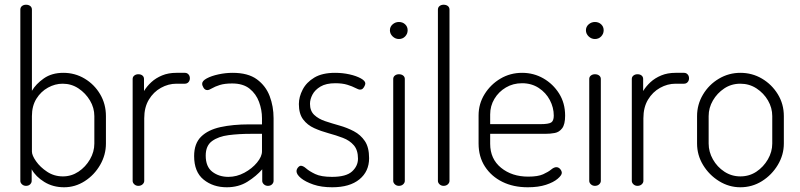

<svg xmlns="http://www.w3.org/2000/svg" viewBox="-20 -786 3382 812"><path d="M251 6Q204 6 167.5 -16.5Q131 -39 114 -70V-21Q114 -13 107.5 -6.5Q101 0 90 0Q80 0 73 -6.5Q66 -13 66 -21V-745Q66 -755 73 -760.5Q80 -766 90 -766Q101 -766 108 -760.5Q115 -755 115 -745V-402Q132 -431 165.5 -454.5Q199 -478 248 -478Q297 -478 338 -453.5Q379 -429 403.5 -387.5Q428 -346 428 -295V-179Q428 -131 403.5 -88.5Q379 -46 338.5 -20Q298 6 251 6ZM246 -40Q282 -40 312 -60Q342 -80 360.5 -112Q379 -144 379 -179V-295Q379 -330 360.5 -361Q342 -392 312 -412Q282 -432 245 -432Q213 -432 183 -415.5Q153 -399 134 -368.5Q115 -338 115 -295V-145Q115 -129 132.5 -104Q150 -79 179.5 -59.5Q209 -40 246 -40Z M565 0Q555 0 548 -6.5Q541 -13 541 -21V-452Q541 -461 548 -466.5Q555 -472 565 -472Q576 -472 582.5 -466.5Q589 -461 589 -452V-401Q601 -421 620 -438.5Q639 -456 665.5 -467Q692 -478 726 -478H762Q771 -478 777 -471.5Q783 -465 783 -455Q783 -445 777 -438.5Q771 -432 762 -432H726Q692 -432 660.5 -414.5Q629 -397 609.5 -364.5Q590 -332 590 -286V-21Q590 -13 583 -6.5Q576 0 565 0Z M939 6Q881 6 841 -26.5Q801 -59 801 -126Q801 -179 830.5 -208Q860 -237 912.5 -248.5Q965 -260 1034 -260H1088V-286Q1088 -321 1075.5 -355Q1063 -389 1035.5 -411Q1008 -433 962 -433Q930 -433 909.5 -426.5Q889 -420 876.5 -412.5Q864 -405 857 -405Q847 -405 841 -414.5Q835 -424 835 -432Q835 -444 854.5 -454.5Q874 -465 904 -471.5Q934 -478 964 -478Q1029 -478 1066.5 -450.5Q1104 -423 1120.5 -379.5Q1137 -336 1137 -286V-21Q1137 -13 1130.5 -6.5Q1124 0 1113 0Q1103 0 1096 -6.5Q1089 -13 1089 -21V-70Q1064 -41 1026.5 -17.5Q989 6 939 6ZM946 -38Q981 -38 1013.5 -55.5Q1046 -73 1067 -98.5Q1088 -124 1088 -146V-220H1039Q990 -220 947 -214.5Q904 -209 877 -189.5Q850 -170 850 -128Q850 -81 878 -59.5Q906 -38 946 -38Z M1385 6Q1339 6 1305.5 -5.5Q1272 -17 1253 -32.5Q1234 -48 1234 -62Q1234 -67 1236.5 -72Q1239 -77 1243.5 -81Q1248 -85 1252 -85Q1262 -85 1275 -73.5Q1288 -62 1313 -50Q1338 -38 1384 -38Q1444 -38 1469 -61Q1494 -84 1494 -115Q1494 -151 1476.5 -171.5Q1459 -192 1430 -203Q1401 -214 1369.5 -222.5Q1338 -231 1309 -244Q1280 -257 1262 -281Q1244 -305 1244 -346Q1244 -376 1260 -407Q1276 -438 1309.5 -458Q1343 -478 1397 -478Q1429 -478 1458 -471.5Q1487 -465 1506 -454.5Q1525 -444 1525 -433Q1525 -429 1522 -422.5Q1519 -416 1514.5 -411.5Q1510 -407 1503 -407Q1496 -407 1483 -414Q1470 -421 1449 -427.5Q1428 -434 1398 -434Q1359 -434 1335.5 -420Q1312 -406 1301.5 -386Q1291 -366 1291 -347Q1291 -317 1309 -300Q1327 -283 1355.5 -273.5Q1384 -264 1416 -255Q1448 -246 1476.5 -231Q1505 -216 1523 -189.5Q1541 -163 1541 -117Q1541 -61 1500 -27.5Q1459 6 1385 6Z M1667 0Q1657 0 1650 -6.5Q1643 -13 1643 -21V-452Q1643 -461 1650 -466.5Q1657 -472 1667 -472Q1678 -472 1685 -466.5Q1692 -461 1692 -452V-21Q1692 -13 1685 -6.5Q1678 0 1667 0ZM1667 -621Q1652 -621 1640.5 -632Q1629 -643 1629 -658Q1629 -673 1640.5 -683Q1652 -693 1667 -693Q1683 -693 1693.5 -683Q1704 -673 1704 -658Q1704 -643 1693.5 -632Q1683 -621 1667 -621Z M1856 0Q1846 0 1839 -6.5Q1832 -13 1832 -21V-745Q1832 -755 1839 -760.5Q1846 -766 1856 -766Q1867 -766 1874 -760.5Q1881 -755 1881 -745V-21Q1881 -13 1874 -6.5Q1867 0 1856 0Z M2212 6Q2151 6 2104.5 -17Q2058 -40 2031 -81.5Q2004 -123 2004 -179V-298Q2004 -347 2029.5 -388Q2055 -429 2096.5 -453.5Q2138 -478 2188 -478Q2237 -478 2278 -454.5Q2319 -431 2344.5 -390.5Q2370 -350 2370 -297Q2370 -260 2357.5 -243.5Q2345 -227 2326 -223.5Q2307 -220 2285 -220H2053V-178Q2053 -114 2099 -76.5Q2145 -39 2214 -39Q2255 -39 2277 -49Q2299 -59 2311 -69Q2323 -79 2333 -79Q2340 -79 2345 -75Q2350 -71 2353 -65.5Q2356 -60 2356 -55Q2356 -45 2338.5 -30Q2321 -15 2289 -4.5Q2257 6 2212 6ZM2053 -261H2266Q2300 -261 2311 -268Q2322 -275 2322 -297Q2322 -331 2305.5 -362.5Q2289 -394 2258.5 -414Q2228 -434 2188 -434Q2150 -434 2119.5 -416Q2089 -398 2071 -368Q2053 -338 2053 -302Z M2496 0Q2486 0 2479 -6.5Q2472 -13 2472 -21V-452Q2472 -461 2479 -466.5Q2486 -472 2496 -472Q2507 -472 2514 -466.5Q2521 -461 2521 -452V-21Q2521 -13 2514 -6.5Q2507 0 2496 0ZM2496 -621Q2481 -621 2469.5 -632Q2458 -643 2458 -658Q2458 -673 2469.5 -683Q2481 -693 2496 -693Q2512 -693 2522.5 -683Q2533 -673 2533 -658Q2533 -643 2522.5 -632Q2512 -621 2496 -621Z M2676 0Q2666 0 2659 -6.5Q2652 -13 2652 -21V-452Q2652 -461 2659 -466.5Q2666 -472 2676 -472Q2687 -472 2693.5 -466.5Q2700 -461 2700 -452V-401Q2712 -421 2731 -438.5Q2750 -456 2776.5 -467Q2803 -478 2837 -478H2873Q2882 -478 2888 -471.5Q2894 -465 2894 -455Q2894 -445 2888 -438.5Q2882 -432 2873 -432H2837Q2803 -432 2771.5 -414.5Q2740 -397 2720.5 -364.5Q2701 -332 2701 -286V-21Q2701 -13 2694 -6.5Q2687 0 2676 0Z M3111 6Q3063 6 3021 -20Q2979 -46 2953.5 -88Q2928 -130 2928 -179V-295Q2928 -344 2953 -386Q2978 -428 3020 -453Q3062 -478 3111 -478Q3161 -478 3202.5 -453.5Q3244 -429 3269.5 -387.5Q3295 -346 3295 -295V-179Q3295 -131 3269.5 -88.5Q3244 -46 3202.5 -20Q3161 6 3111 6ZM3111 -40Q3149 -40 3179 -60Q3209 -80 3227.5 -112Q3246 -144 3246 -179V-295Q3246 -330 3228 -361Q3210 -392 3179.5 -412Q3149 -432 3111 -432Q3073 -432 3043 -412Q3013 -392 2995 -361Q2977 -330 2977 -295V-179Q2977 -144 2995 -112Q3013 -80 3043.5 -60Q3074 -40 3111 -40Z"/></svg>

Font: Dosis Light
Style: Regular
Weight: 300
Designer: EdgarTolentino, PabloImpallari, IginoMarini
Foundry: EdgarTolentino, PabloImpallari, IginoMarini
Version: Version 3.001; ttfautohint (v1.8.2)